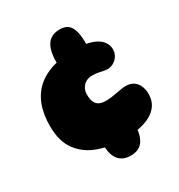

<svg xmlns="http://www.w3.org/2000/svg" viewBox="-160 -737 817 878"><g transform="rotate(-30 249.0 -298.5)"><path d="M279 -435.5Q248.5 -435.5 230.2 -444.8Q212 -454 203.5 -470.2Q195 -486.5 195 -507Q195 -538.5 200.5 -561.8Q206 -585 216.8 -600Q227.5 -615 244 -622.5Q260.5 -630 282.5 -630Q299.5 -630 313 -624.8Q326.5 -619.5 335.8 -606.8Q345 -594 350 -572Q355 -550 355 -517Q355 -492 348.2 -473.5Q341.5 -455 325 -445.2Q308.5 -435.5 279 -435.5ZM277.5 33Q257.5 33 241.8 26.8Q226 20.5 215 7.8Q204 -5 198.2 -23.8Q192.5 -42.5 192.5 -67.5Q192.5 -92.5 197.2 -112.2Q202 -132 212.5 -146.5Q223 -161 240.2 -168.5Q257.5 -176 282.5 -176Q301.5 -176 316.2 -169.2Q331 -162.5 341.8 -150.5Q352.5 -138.5 358 -121.8Q363.5 -105 363.5 -84.5Q363.5 -54.5 358 -32.5Q352.5 -10.5 341.8 4.2Q331 19 314.8 26Q298.5 33 277.5 33ZM290.5 -48Q220 -48 159 -68.8Q98 -89.5 60.8 -137.8Q23.5 -186 23.5 -268.5Q23.5 -331 41.2 -377.5Q59 -424 94 -455Q129 -486 180 -501.2Q231 -516.5 297 -516.5Q351 -516.5 384.5 -504.5Q418 -492.5 433.5 -472.8Q449 -453 449 -429.5Q449 -411 439.5 -395.8Q430 -380.5 415 -371.8Q400 -363 383.5 -363Q370.5 -363 359.8 -365.5Q349 -368 336.5 -370.5Q324 -373 305 -373Q287 -373 272.8 -365Q258.5 -357 250.2 -342.5Q242 -328 242 -308.5Q242 -284 249 -269Q256 -254 270 -247.5Q284 -241 305 -241Q318 -241 333.2 -243Q348.5 -245 363.8 -248Q379 -251 392 -253Q405 -255 413 -255Q441.5 -255 458 -242Q474.5 -229 481.2 -210Q488 -191 488 -172.5Q488 -137.5 472 -113.8Q456 -90 428.5 -75.5Q401 -61 365.5 -54.5Q330 -48 290.5 -48Z"/></g></svg>

Font: Gluten Black
Style: Regular
Weight: 900
Designer: Tyler Finck
Foundry: Etcetera Type Company
Version: Version 1.300